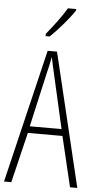

<svg xmlns="http://www.w3.org/2000/svg" viewBox="-62 -986 517 1023"><g transform="rotate(5 196.0 -474.5)"><path d="M303 -941V-949H259C228 -898 196 -856 153 -803V-791H175C214 -828 272 -894 303 -941ZM353 0H392L221 -714H171L0 0H39L104 -269H289ZM215 -596 281 -305H111L177 -597C185 -631 191 -654 196 -683C202 -654 207 -630 215 -596Z"/></g></svg>

Font: Noto Sans Kannada ExtraCondensed ExtraLight
Style: Regular
Weight: 200
Width: 2
Designer: Jelle Bosma - Monotype Design Team
Foundry: Monotype Imaging Inc.
Version: Version 2.005